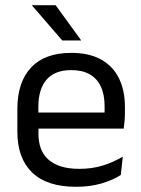

<svg xmlns="http://www.w3.org/2000/svg" viewBox="-20 -703 539 734"><path d="M271.1 11.1Q159.6 11.1 103 -43.4Q46.4 -97.8 46.4 -199.7V-286.6Q46.4 -389.4 99.1 -445.1Q151.7 -500.9 252.5 -500.9Q320.4 -500.9 366.1 -475.7Q411.7 -450.4 434.7 -403.9Q457.6 -357.4 457.6 -293V-274.8Q457.6 -259.1 456.4 -243Q455.2 -226.9 453 -211.4H378.7Q379.5 -235.6 379.7 -257.1Q379.9 -278.6 379.9 -296.4Q379.9 -341 365.6 -371.8Q351.4 -402.6 323.2 -418.8Q294.9 -435 252.5 -435Q189.4 -435 158 -398.5Q126.6 -362.1 126.6 -294.1V-247.4L127 -237.5V-190.8Q127 -160.4 136 -135.9Q145 -111.3 164.1 -93.8Q183.3 -76.2 213 -66.8Q242.8 -57.5 284.2 -57.5Q331.3 -57.5 372.3 -70Q413.3 -82.6 449.4 -104.2L441.8 -34Q409.6 -13.5 366.4 -1.2Q323.3 11.1 271.1 11.1ZM89.1 -211.4V-272.7H435.9V-211.4ZM192.7 -683.1 289.6 -549.7V-548.4H217.9L102.7 -681.7V-683.1Z"/></svg>

Font: Anek Odia Medium
Style: Regular
Weight: 500
Designer: Yesha Goshar & Mahesh Sahu (Odia), Yesha Goshar (Latin)
Foundry: Ek Type
Version: Version 1.003